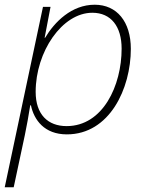

<svg xmlns="http://www.w3.org/2000/svg" viewBox="-38 -559 628 813"><path d="M-18 234H20L67 14C75 -25 84 -73 90 -113H93C106 -51 150 10 245 10C426 10 516 -184 516 -352C516 -467 457 -539 363 -539C265 -539 193 -466 153 -399H151L176 -530H144ZM244 -25C165 -25 113 -74 113 -170C113 -340 225 -505 353 -505C432 -505 477 -447 477 -353C477 -197 398 -25 244 -25Z"/></svg>

Font: Noto Sans ExtraLight
Style: Italic
Weight: 200
Italic angle: -12°
Designer: Monotype Design Team
Foundry: Monotype Imaging Inc.
Version: Version 2.013